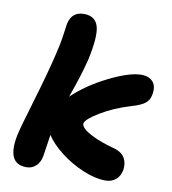

<svg xmlns="http://www.w3.org/2000/svg" viewBox="-85 -834 822 918"><g transform="rotate(10 326.0 -375.0)"><path d="M104 9.8Q6.8 9.8 35.2 -132.8Q42 -166.5 84.7 -309.1Q127.4 -451.7 148.9 -543Q162.6 -597.7 169.2 -646Q175.8 -694.3 176.8 -699.2Q189.9 -759.8 249 -759.8Q304.2 -759.8 318.4 -712.4Q332.5 -665 306.2 -545.9Q286.6 -467.3 247.1 -357.9Q316.4 -423.8 414.6 -472.4Q512.7 -521 569.8 -521Q608.4 -521 627 -498.3Q645.5 -475.6 637.2 -435.1Q632.8 -409.7 613.5 -394Q594.2 -378.4 547.9 -365.2Q465.8 -340.3 403.3 -302.7Q340.8 -265.1 336.9 -244.1Q335 -233.9 348.4 -220Q361.8 -206.1 399.9 -187.7Q438 -169.4 495.1 -153.8Q538.1 -143.1 553.5 -116.9Q568.8 -90.8 563 -56.2Q557.1 -26.4 537.1 -9.8Q517.1 6.8 486.8 6.8Q438 6.8 378.4 -18.1Q318.8 -43 268.3 -82Q217.8 -121.1 190.9 -162.1Q188 -143.6 183.1 -109.4Q178.2 -75.2 174.8 -55.2Q168.9 -24.9 149.9 -7.6Q130.9 9.8 104 9.8Z"/></g></svg>

Font: Shantell Sans Normal
Style: Bold Italic
Weight: 700
Italic angle: -11.31°
Designer: Stephen Nixon, Anya Danilova, Shantell Martin
Foundry: Arrow Type
Version: Version 1.006;[559af2be0]